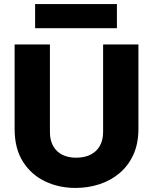

<svg xmlns="http://www.w3.org/2000/svg" viewBox="-20 -919 754 946"><path d="M153 -899H556V-780H153ZM52 -700H226V-268Q226 -228 242 -199.5Q258 -171 287 -156.5Q316 -142 355 -142Q395 -142 425 -156.5Q455 -171 471.5 -199.5Q488 -228 488 -268V-700H662V-284Q662 -211 637 -156.5Q612 -102 568.5 -65.5Q525 -29 469 -11Q413 7 352 7Q270 7 202 -25.5Q134 -58 93 -122.5Q52 -187 52 -284Z"/></svg>

Font: Albert Sans Black
Style: Regular
Weight: 900
Designer: Andreas Rasmussen
Foundry: a.Foundry
Version: Version 1.025